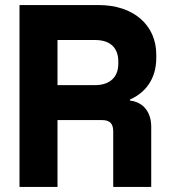

<svg xmlns="http://www.w3.org/2000/svg" viewBox="-20 -729 672 758"><path d="M370 -709H57V9H207V-255H382C416 -255 427 -239 427 -210V9H577V-229C577 -286 546 -326 493 -332V-336C552 -362 597 -415 597 -501V-513C597 -631 506 -709 370 -709ZM356 -393H207V-571H356C416 -571 447 -539 447 -487V-477C447 -425 414 -393 356 -393Z"/></svg>

Font: Kalas SG
Style: Bold
Weight: 700
Designer: Kalas
Foundry: Kalas
Version: Version 2.000;FEAKit 1.0